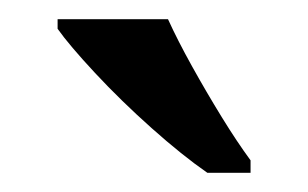

<svg xmlns="http://www.w3.org/2000/svg" viewBox="-20 -786 321 200"><path d="M196 -606Q170 -624 138 -652.5Q106 -681 79 -710Q52 -739 40 -756V-766H155Q165 -744 180 -717Q195 -690 211 -664Q227 -638 241 -619V-606Z"/></svg>

Font: Noto Serif Khmer SemiCondensed Medium
Style: Regular
Weight: 500
Width: 4
Designer: Danh Hong and the Monotype Design Team
Foundry: Monotype Imaging Inc.
Version: Version 2.004; ttfautohint (v1.8.4.7-5d5b)